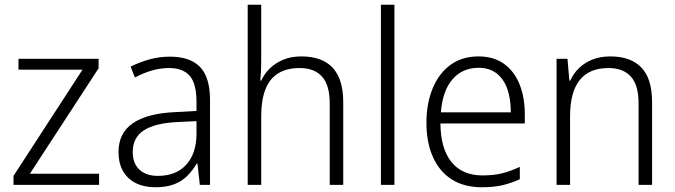

<svg xmlns="http://www.w3.org/2000/svg" viewBox="-20 -780 2848 810"><path d="M398 0H37V-38L328 -486H58V-532H396V-492L106 -47H398Z M697 -541Q782 -541 824 -497.5Q866 -454 866 -358V0H823L813 -90H810Q792 -60 769.5 -37.5Q747 -15 714.5 -2.5Q682 10 635 10Q588 10 553 -7.5Q518 -25 499 -58Q480 -91 480 -139Q480 -219 541 -260.5Q602 -302 719 -307L809 -312V-349Q809 -428 780 -460.5Q751 -493 694 -493Q656 -493 620.5 -482.5Q585 -472 549 -453L531 -499Q567 -517 609 -529Q651 -541 697 -541ZM726 -265Q632 -260 586 -229.5Q540 -199 540 -139Q540 -90 568.5 -64Q597 -38 646 -38Q723 -38 766 -85.5Q809 -133 809 -217V-269Z M1082 -517Q1082 -496 1081 -477.5Q1080 -459 1078 -440H1082Q1096 -470 1119.5 -492.5Q1143 -515 1176 -528.5Q1209 -542 1250 -542Q1308 -542 1347.5 -521.5Q1387 -501 1407.5 -458Q1428 -415 1428 -348V0H1371V-344Q1371 -421 1338.5 -457Q1306 -493 1244 -493Q1190 -493 1153.5 -470.5Q1117 -448 1099.5 -402.5Q1082 -357 1082 -290V0H1025V-760H1082Z M1644 0H1587V-760H1644Z M1999 -542Q2063 -542 2106.5 -510.5Q2150 -479 2172 -424Q2194 -369 2194 -298V-259H1838Q1839 -153 1884.5 -96.5Q1930 -40 2015 -40Q2062 -40 2097 -48.5Q2132 -57 2173 -76V-24Q2136 -7 2099 1.5Q2062 10 2013 10Q1938 10 1886 -23Q1834 -56 1806.5 -117.5Q1779 -179 1779 -262Q1779 -343 1805 -406.5Q1831 -470 1880 -506Q1929 -542 1999 -542ZM1999 -494Q1931 -494 1889 -445.5Q1847 -397 1840 -306H2135Q2135 -362 2120.5 -404Q2106 -446 2075.5 -470Q2045 -494 1999 -494Z M2555 -542Q2640 -542 2685.5 -495.5Q2731 -449 2731 -348V0H2674V-344Q2674 -421 2641.5 -457Q2609 -493 2547 -493Q2466 -493 2425.5 -442Q2385 -391 2385 -290V0H2328V-532H2374L2382 -440H2386Q2399 -470 2423 -493Q2447 -516 2480 -529Q2513 -542 2555 -542Z"/></svg>

Font: Noto Sans Display Light
Style: Regular
Weight: 300
Designer: Monotype Design Team
Foundry: Monotype Imaging Inc.
Version: Version 2.003